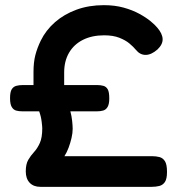

<svg xmlns="http://www.w3.org/2000/svg" viewBox="-20 -715 692 745"><path d="M137 10Q110 10 95 -6Q80 -22 80 -50Q80 -78 89.5 -94.5Q99 -111 112 -125Q125 -139 134.5 -160Q144 -181 144 -217Q144 -224 141.5 -244Q139 -264 132 -283H67Q53 -283 42.5 -286Q32 -289 25.5 -300Q19 -311 19 -334Q19 -358 25.5 -368.5Q32 -379 43.5 -382Q55 -385 69 -385H110V-436Q110 -473 117 -500.5Q124 -528 138 -557Q158 -598 193.5 -629Q229 -660 277 -677.5Q325 -695 383 -695Q425 -695 459.5 -685.5Q494 -676 520.5 -661.5Q547 -647 564.5 -632.5Q582 -618 590 -608Q610 -585 611 -564Q612 -543 591 -523Q567 -502 545 -502Q523 -502 507 -522Q497 -534 482 -546.5Q467 -559 443 -568.5Q419 -578 384 -578Q337 -578 302 -560.5Q267 -543 248 -510.5Q229 -478 229 -434V-385H356Q370 -385 381 -382Q392 -379 398 -368.5Q404 -358 404 -333Q404 -311 397.5 -300Q391 -289 380 -286Q369 -283 356 -283H253Q258 -265 260 -245.5Q262 -226 262 -215Q262 -199 257.5 -179.5Q253 -160 246 -141.5Q239 -123 230 -109H569Q586 -109 599 -105.5Q612 -102 620 -89.5Q628 -77 628 -48Q628 -21 620 -9Q612 3 598.5 6.5Q585 10 568 10Z"/></svg>

Font: Fredoka Medium
Style: Regular
Weight: 500
Designer: Ben Nathan
Foundry: Milena B. Brandão, Ben Nathan
Version: Version 2.001